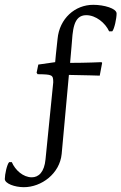

<svg xmlns="http://www.w3.org/2000/svg" viewBox="-73 -618 504 797"><path d="M26 159C99 159 175 103 183 21L195 -110L213 -307C281 -306 341 -304 341 -304L351 -357L348 -360C348 -360 285 -357 218 -357L224 -426C229 -490 230 -555 285 -555C325 -555 364 -523 380 -488H393C402 -498 411 -542 411 -562C411 -583 359 -598 314 -598C238 -598 174 -541 166 -457C164 -436 161 -414 159 -392L156 -360L86 -350L79 -316L83 -310C144 -309 148 -308 148 -276C137 -170 127 -63 116 43C111 97 87 118 59 118C23 118 -10 88 -24 55H-35C-44 64 -53 106 -53 125C-53 144 -12 159 26 159Z"/></svg>

Font: Alegreya SC
Style: Regular
Weight: 400
Designer: Juan Pablo del Peral
Foundry: Huerta Tipografica
Version: Version 2.007;PS 002.007;hotconv 1.0.88;makeotf.lib2.5.64775